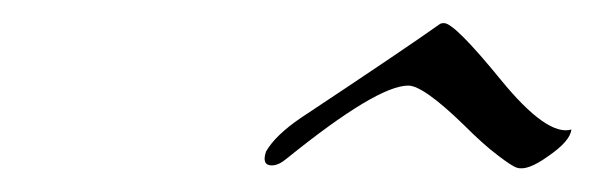

<svg xmlns="http://www.w3.org/2000/svg" viewBox="-20 -507 514 166"><path d="M427 -362Q423 -363 410 -373Q398 -382 381 -399Q346 -433 333 -433Q306 -433 228 -370Q221 -364 215 -364Q206 -364 210 -376Q218 -390 240 -405Q329 -464 360 -486Q361 -487 364 -487Q373 -487 413 -438Q453 -389 474 -395Q473 -385 454 -372Q436 -359 427 -362Z"/></svg>

Font: Whisper
Style: Regular
Weight: 400
Designer: Robert E. Leuschke
Foundry: Robert E. Leuschke
Version: Version 1.010; ttfautohint (v1.8.4.7-5d5b)